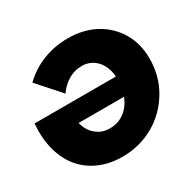

<svg xmlns="http://www.w3.org/2000/svg" viewBox="-157 -888 1094 1075"><g transform="rotate(-30 390.0 -350.0)"><path d="M584 -672C532 -700 473 -714 407 -714C348 -714 294 -704 244 -684C193 -664 149 -635 111 -598L241 -452C259 -479 282 -501 309 -517C336 -533 365 -541 395 -541C434 -541 466 -527 491 -500C516 -473 530 -437 533 -394H7C6 -371 5 -355 5 -344C5 -272 19 -209 46 -155C73 -101 113 -59 164 -30C215 -1 274 14 343 14C417 14 485 -4 547 -39C608 -74 657 -123 693 -184C729 -245 747 -313 747 -387C747 -450 733 -506 704 -556C675 -605 635 -644 584 -672ZM455 -190C428 -169 396 -159 360 -159C325 -159 296 -169 272 -190C247 -210 231 -238 222 -273H516C502 -238 482 -210 455 -190Z"/></g></svg>

Font: Argentum Sans ExtraBold
Style: Italic
Weight: 800
Italic angle: -11.3°
Designer: Julieta Ulanovsky
Foundry: Julieta Ulanovsky
Version: Version 5.001;February 15, 2019;FontCreator 11.5.0.2425 64-b